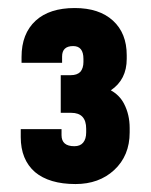

<svg xmlns="http://www.w3.org/2000/svg" viewBox="-20 -881 381 483"><path d="M67.9 -448.2Q32.2 -479.5 32.2 -536.1V-556.2H134.8V-541Q134.8 -513.2 167 -513.2Q181.6 -513.2 189 -522Q196.8 -531.2 196.8 -547.9V-557.1Q196.8 -597.2 159.2 -597.2H132.8V-691.9H158.2Q173.8 -691.9 182.1 -700.2Q189.9 -709.5 189.9 -725.1V-732.9Q189.9 -765.1 164.1 -765.1Q136.2 -765.1 136.2 -738.8V-723.1H34.2V-737.8Q34.2 -796.4 69.8 -829.1Q104.5 -860.8 168 -860.8Q229.5 -860.8 264.2 -829.1Q298.8 -797.4 298.8 -742.2V-732.9Q298.8 -680.7 258.8 -653.8Q280.8 -641.6 292 -620.1Q306.2 -592.8 306.2 -559.1V-547.9Q306.2 -489.3 267.1 -453.1Q229 -418 169.9 -418Q104 -418 67.9 -448.2Z"/></svg>

Font: D-DIN-PRO ExtraBold
Style: Bold
Weight: 800
Designer: Charles Nix
Foundry: CyberFei
Version: Version 1.000;hotconv 1.0.109;makeotfexe 2.5.65596